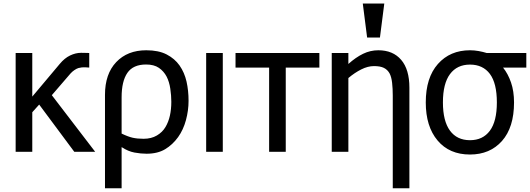

<svg xmlns="http://www.w3.org/2000/svg" viewBox="-20 -838 2926 1060"><path d="M505.4 0H390.1L196.3 -260.7L158.2 -218.3V0H66.4V-545.4H158.2V-304.7L310.1 -485.4Q336.4 -517.1 366.9 -531.7Q397.5 -546.4 427.7 -546.4Q440.4 -546.4 455.1 -545.9Q469.7 -545.4 472.7 -545.4V-465.3H467.3Q460 -466.3 452.1 -466.3Q444.3 -466.3 440.4 -466.3Q438 -466.3 431.2 -465.8Q424.3 -465.3 413.1 -462.4Q402.3 -459 390.4 -450.7Q378.4 -442.4 369.6 -432.6L266.1 -312.5Z M971.2 -476.6Q998.5 -437.5 1009.8 -387.7Q1021 -337.9 1021 -281.7Q1021 -228 1006.6 -174.8Q992.2 -121.6 963.4 -81.1Q933.1 -39.1 891.6 -14.2Q850.1 10.7 789.1 10.7Q757.8 10.7 722.4 4.2Q687 -2.4 651.4 -25.9V201.2H559.6V-314.5Q559.6 -429.7 621.6 -495.1Q683.6 -560.5 787.6 -560.5Q855.5 -560.5 900.1 -537.4Q944.8 -514.2 971.2 -476.6ZM893.6 -136.7Q910.2 -164.6 918 -199.7Q925.8 -234.9 925.8 -275.9Q925.8 -310.5 920.2 -348.4Q914.6 -386.2 899.9 -415Q884.3 -444.8 857.2 -463.4Q830.1 -481.9 786.6 -481.9Q714.8 -481.9 683.1 -435.5Q651.4 -389.2 651.4 -300.8V-100.6Q686.5 -83.5 712.4 -77.6Q738.3 -71.8 772.5 -71.8Q815.4 -71.8 846.2 -90.1Q877 -108.4 893.6 -136.7Z M1210 0H1118.2V-545.4H1210Z M1743.2 -464.8H1557.6V0H1465.8V-464.8H1280.3V-545.4H1743.2Z M2240.2 201.2H2148.4V-310.5Q2148.4 -348.1 2144.8 -380.6Q2141.1 -413.1 2130.9 -432.6Q2119.6 -453.1 2099.6 -463.1Q2079.6 -473.1 2044.9 -473.1Q2010.7 -473.1 1974.4 -454.8Q1938 -436.5 1903.3 -407.2V0H1811.5V-545.4H1903.3V-484.9Q1944.3 -521.5 1984.4 -541Q2024.4 -560.5 2068.8 -560.5Q2149.4 -560.5 2194.8 -507.6Q2240.2 -454.6 2240.2 -354ZM2101.6 -818.4 2077.6 -630.9H2006.8L1982.9 -818.4Z M2885.7 -464.8H2757.3Q2784.7 -430.7 2801.3 -382.6Q2817.9 -334.5 2817.9 -272.5Q2817.9 -134.8 2751.5 -59.8Q2685.1 15.1 2574.7 15.1Q2460.9 15.1 2395.8 -62.3Q2330.6 -139.6 2330.6 -272.5Q2330.6 -409.2 2397.7 -484.9Q2464.8 -560.5 2574.7 -560.5Q2598.1 -560.5 2622.3 -556.2Q2646.5 -551.8 2667 -545.4H2885.7ZM2723.1 -272.5Q2723.1 -378.4 2684.6 -429.9Q2646 -481.4 2574.7 -481.4Q2503.4 -481.4 2464.4 -429Q2425.3 -376.5 2425.3 -272.5Q2425.3 -169.9 2464.1 -116.9Q2502.9 -64 2574.7 -64Q2645.5 -64 2684.3 -116Q2723.1 -168 2723.1 -272.5Z"/></svg>

Font: IranNastaliq
Style: Regular
Weight: 400
Designer: Hossein Zahedi
Version: Version 1.5